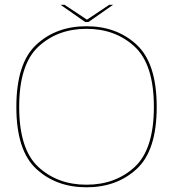

<svg xmlns="http://www.w3.org/2000/svg" viewBox="-20 -792 752 816"><path d="M347.5 4Q476.5 4 561.2 -74.2Q646 -152.5 646 -337.5Q646 -522.5 561.2 -601.5Q476.5 -680.5 347.5 -680.5Q218.5 -680.5 134 -601.8Q49.5 -523 49.5 -337.5Q49.5 -152.5 134.2 -74.2Q219 4 347.5 4ZM347.5 -7Q225 -7 143.2 -82.2Q61.5 -157.5 61.5 -337.5Q61.5 -518 143.2 -593.8Q225 -669.5 347.5 -669.5Q470.5 -669.5 552.2 -593.8Q634 -518 634 -337.5Q634 -157.5 552.2 -82.2Q470.5 -7 347.5 -7ZM342 -698.5H356L460.5 -771.5H444L349.5 -708.5L254.5 -771.5H237.5Z"/></svg>

Font: Anybody SemiExpanded Thin
Style: Regular
Weight: 250
Width: 6
Version: Version 1.113;gftools[0.9.25]